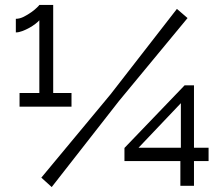

<svg xmlns="http://www.w3.org/2000/svg" viewBox="-20 -751 898 776"><path d="M709 0V-100H483V-153L726 -406H764V-154H823V-100H764V0ZM540 -154H711V-334ZM269 -375V-320H59V-375H139V-669Q134 -663 123 -654.5Q112 -646 98.5 -638.5Q85 -631 70.5 -625.5Q56 -620 44 -620V-675Q60 -675 76.5 -683.5Q93 -692 107 -702Q121 -712 130 -721Q139 -730 139 -731H195V-375ZM147 -33 427 -370 695 -715 738 -678 461 -343 189 5Z"/></svg>

Font: Boldmen Medium
Style: Regular
Weight: 400
Designer: Matt McInerney, Pablo Impallari, Rodrigo Fuenzalida
Foundry: LIVING CONCEPT
Version: Version 1.000